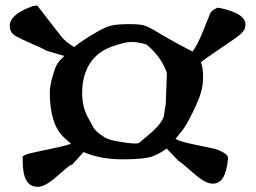

<svg xmlns="http://www.w3.org/2000/svg" viewBox="-20 -679 947 710"><path d="M723.1 -448.7Q731 -428.7 731 -396.5Q731 -364.3 723.1 -336.9Q715.3 -309.6 691.4 -261.2Q667.5 -212.9 655 -197.8Q642.6 -182.6 628.9 -165.5Q644.5 -155.3 703.1 -143.6Q761.7 -131.8 776.1 -127.9Q790.5 -124 806.9 -114.7Q823.2 -105.5 823.2 -94.2Q823.2 -93.3 823.2 -92.3Q814.9 0 768.1 0H763.7Q738.3 -1 696.3 -37.8Q654.3 -74.7 644.5 -81.5H642.6L596.2 -129.9Q577.1 -114.7 547.9 -102.3Q518.6 -89.8 434.3 -89.8Q350.1 -89.8 289.1 -116.7L246.1 -69.3H241.7Q231.4 -63 189 -25.6Q146.5 11.7 121.1 11.7H118.7Q64 11.7 64 -82.5Q64 -83.5 64 -84Q64 -85 64 -86.4Q64 -87.9 64 -89.8Q63.5 -93.8 63.5 -98.1H63Q63.5 -101.6 70.3 -104.5Q77.1 -107.4 78.9 -108.2Q80.6 -108.9 84 -109.9Q87.4 -110.8 89.1 -111.3Q90.8 -111.8 94.2 -112.5Q97.7 -113.3 111.8 -116.7Q126 -120.1 172.4 -129.6Q218.8 -139.2 242.7 -147Q233.4 -154.8 214.8 -172.4Q164.1 -221.2 164.1 -338.4Q164.1 -358.4 173.1 -391.6Q182.1 -424.8 189 -437.7Q195.8 -450.7 217.8 -472.2L149.4 -492.2L147.9 -494.1Q138.7 -499.5 100.6 -515.9Q62.5 -532.2 39.3 -544.9Q16.1 -557.6 16.1 -583Q16.1 -624.5 93.3 -653.3Q95.7 -654.3 101.1 -656.7L117.7 -658.7L207.5 -543Q222.2 -524.4 254.4 -504.9Q274.4 -522.5 321 -550.8Q367.7 -579.1 391.4 -584.5Q415 -589.8 456.5 -589.8Q498 -589.8 514.6 -584.5Q531.2 -579.1 565.7 -558.1Q600.1 -537.1 644.3 -513.4Q688.5 -489.7 691.9 -488.3Q708.5 -509.8 727.5 -555.9Q746.6 -602.1 751 -613.5Q755.4 -625 758.3 -631.8L767.6 -641.6L783.2 -650.4L793.5 -649.4Q887.2 -629.4 887.7 -588.9Q887.7 -568.4 871.1 -554Q854.5 -539.6 792.2 -497.8Q730 -456.1 723.1 -448.7ZM392.6 -506.3Q301.3 -473.1 286.1 -370.1Q283.7 -351.6 283.7 -334Q283.7 -282.7 307.1 -241.2Q314.9 -227.1 324.7 -209Q335.4 -189.9 369.1 -169.9Q382.3 -162.1 414.6 -156.2Q458.5 -148.4 479.5 -148.4Q489.7 -148.4 494.1 -150.4L543.9 -192.4Q583.5 -229.5 586.7 -254.4Q589.8 -279.3 592.8 -293L597.2 -409.2Q576.7 -468.8 521.5 -514.6Q489.7 -523.9 467.3 -523.9Q460.9 -523.9 456.5 -523.4Q432.1 -520.5 392.6 -506.3Z"/></svg>

Font: Drukaatie burti
Style: Bold
Weight: 700
Version: Version 0.14